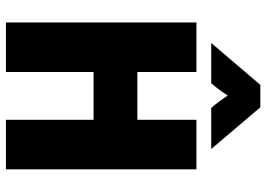

<svg xmlns="http://www.w3.org/2000/svg" viewBox="-142 -732 875 630"><g transform="rotate(90 295.0 -417.5)"><path d="M54.2 0V-625H216.7V-431.2H373.6V-625H536.1V0H373.6V-287.5H216.7V0ZM121.5 -673.6 259 -834.7H332.6L469.4 -673.6H334.7Q323.6 -686.1 313.5 -699.7Q303.5 -713.2 293.8 -727.8Q284.7 -713.2 274.7 -699.7Q264.6 -686.1 253.5 -673.6Z"/></g></svg>

Font: Afacad Flux ExtraBold
Style: Regular
Weight: 800
Designer: Kristian Moeller
Foundry: Dicotype
Version: Version 1.100